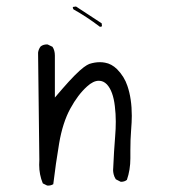

<svg xmlns="http://www.w3.org/2000/svg" viewBox="-20 -584 540 591"><path d="M206.1 -555.2Q246.6 -532.7 287.6 -501.5L291.5 -502Q292.5 -502.4 293.9 -503.4L293 -512.2L213.9 -564L204.1 -562.5Q204.1 -558.1 206.1 -555.2ZM381.3 -96.7V-121.6Q381.3 -155.3 383.5 -182.1Q385.7 -209 385.7 -227.5Q385.7 -280.3 372.1 -319.8Q362.8 -348.1 340.3 -371.1Q323.2 -387.7 303.2 -391.1Q295.4 -392.6 287.6 -392.6Q271.5 -392.6 254.9 -387.2Q248.5 -384.8 237.8 -377Q214.4 -359.4 171.9 -310.5L148.9 -283.7V-413.1Q148.9 -428.7 141.6 -439.9L127.4 -446.8Q126 -447.3 125 -447.3Q112.8 -447.3 105 -440.9Q98.6 -432.6 97.2 -421.9L101.1 -92.3Q100.6 -84 100.6 -76.7Q100.6 -46.4 111.8 -19.5L124.5 -13.2Q126 -12.7 127.4 -12.7Q137.2 -12.7 144 -17.1Q151.4 -79.6 162.1 -143.1Q172.9 -206.5 196.3 -249.5Q219.7 -292.5 248 -317.9Q267.1 -335.4 284.2 -335.4Q298.3 -335.4 309.1 -324.2Q328.1 -303.7 333.5 -257.3Q336.4 -233.4 336.4 -210Q336.4 -186.5 334.5 -165Q330.6 -117.2 328.6 -68.8V-68.4Q328.1 -65.4 328.1 -60.3Q328.1 -55.2 329.8 -47.6Q331.5 -40 336.4 -32.2L350.6 -24.9Q351.6 -24.4 352.5 -24.4Q363.3 -24.4 370.6 -30.3Q381.3 -61 381.3 -96.7Z"/></svg>

Font: NaikaiFont
Style: ExtraLight
Weight: 200
Version: Version 1.89